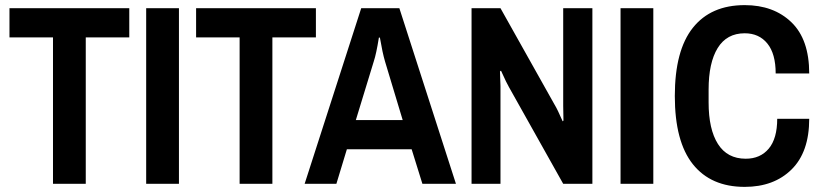

<svg xmlns="http://www.w3.org/2000/svg" viewBox="-20 -718 3214 750"><path d="M187 0V-572H17V-686H485V-572H315V0Z M551 0V-686H679V0Z M916 0V-572H746V-686H1214V-572H1044V0Z M1391 -686H1540L1761 0H1630L1588 -135H1335L1294 0H1170ZM1484 -478Q1474 -512 1464 -571H1460Q1450 -508 1440 -478L1370 -249H1553Z M1822 -686H1935L2147 -308Q2157 -292 2178 -244L2181 -247L2180 -304V-686H2294V0H2180L1968 -378Q1960 -391 1937 -442L1933 -439L1935 -382V0H1822Z M2404 0V-686H2532V0Z M2889 12Q2757 12 2686.5 -76.5Q2616 -165 2616 -343Q2616 -521 2686.5 -609.5Q2757 -698 2889 -698Q3002 -698 3071.5 -631Q3141 -564 3141 -431H3010Q3010 -508 2977.5 -548Q2945 -588 2889 -588Q2819 -588 2783.5 -530.5Q2748 -473 2748 -368V-318Q2748 -213 2784.5 -155.5Q2821 -98 2893 -98Q2950 -98 2983 -137.5Q3016 -177 3016 -254H3141Q3141 -124 3072 -56Q3003 12 2889 12Z"/></svg>

Font: AXENEO7
Style: Regular
Weight: 400
Designer: Hector Gatti, Simon Guibord
Foundry: Omnibus-Type, Jean-Christophe Thérien
Version: Version 1.000